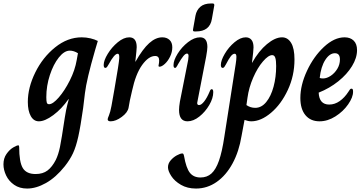

<svg xmlns="http://www.w3.org/2000/svg" viewBox="-146 -692 2103 1111"><path d="M-126 259Q-126 224 -108.5 199Q-91 174 -70 161.5Q-49 149 -40 149Q-35 149 -35 159Q-35 246 -14 280.5Q7 315 60 315Q102 315 129 294.5Q156 274 177 233Q192 202 201 158.5Q210 115 229 -12Q237 -62 243.5 -85.5Q250 -109 252 -118H250Q211 -62 162.5 -26Q114 10 79 10Q49 10 32 -20.5Q15 -51 15 -102Q15 -185 58 -272.5Q101 -360 173 -418Q245 -476 327 -476Q353 -476 378 -470Q403 -464 420 -455L404 -401Q355 -232 345.5 -153Q336 -74 335 -66Q320 40 307 98.5Q294 157 276.5 194.5Q259 232 229 270Q177 335 120 367Q63 399 11 399Q-33 399 -64 377.5Q-95 356 -110.5 323.5Q-126 291 -126 259ZM298 -345 305 -384Q281 -399 258 -399Q226 -399 194.5 -359.5Q163 -320 142.5 -257.5Q122 -195 122 -130Q122 -106 125 -97.5Q128 -89 138 -89Q160 -89 194 -128Q228 -167 258 -226.5Q288 -286 298 -345Z M477 -2Q477 -7 484.5 -24.5Q492 -42 499 -79L516 -175Q543 -329 544 -355V-364Q544 -381 535 -381Q516 -381 483 -320Q479 -312 474 -305.5Q469 -299 464 -299Q454 -299 454 -316Q454 -342 477.5 -380.5Q501 -419 535.5 -447.5Q570 -476 602 -476Q645 -476 645 -419Q645 -407 637 -335H638Q680 -409 717.5 -442.5Q755 -476 793 -476Q819 -476 835 -461Q851 -446 851 -418Q851 -391 838.5 -365Q826 -339 808 -322.5Q790 -306 777 -306Q769 -306 772 -316Q775 -330 775 -342Q775 -368 752 -368Q714 -368 676.5 -316Q639 -264 618 -166Q603 -104 598 -69Q593 -41 558.5 -15.5Q524 10 494 10Q477 10 477 -2Z M971 -522 985 -601Q991 -633 1013 -652.5Q1035 -672 1076 -672H1084Q1095 -672 1094 -661L1080 -582Q1068 -510 988 -510H981Q974 -510 972 -512.5Q970 -515 971 -522ZM890 -56Q890 -74 895 -104L943 -346Q945 -364 945 -368Q945 -382 936 -382Q927 -382 915 -367.5Q903 -353 884 -320Q883 -318 879.5 -311.5Q876 -305 873 -302Q870 -299 867 -299Q858 -299 858 -315Q858 -343 882 -381.5Q906 -420 942 -448Q978 -476 1012 -476Q1054 -476 1054 -420Q1054 -404 1047 -365L997 -107Q995 -99 995 -96Q995 -84 1006 -84Q1019 -84 1035.5 -105Q1052 -126 1067 -162Q1072 -176 1079 -176Q1088 -176 1088 -159Q1088 -124 1065 -84.5Q1042 -45 1007.5 -17.5Q973 10 939 10Q890 10 890 -56Z M826 276Q826 254 841.5 236Q857 218 877 207Q897 196 909 196Q913 196 915 199Q917 202 919 211Q931 280 952.5 307.5Q974 335 1014 335Q1052 335 1077.5 312Q1103 289 1121 238Q1139 187 1152 100L1218 -322Q1222 -347 1222 -363Q1222 -381 1212 -381Q1201 -381 1189.5 -366.5Q1178 -352 1161 -319Q1157 -311 1152.5 -305Q1148 -299 1143 -299Q1132 -299 1132 -316Q1132 -342 1154.5 -380.5Q1177 -419 1211 -447.5Q1245 -476 1276 -476Q1297 -476 1309 -461.5Q1321 -447 1321 -418Q1321 -399 1312 -329H1313Q1351 -397 1398.5 -436.5Q1446 -476 1486 -476Q1519 -476 1538.5 -444Q1558 -412 1558 -348Q1558 -254 1519.5 -171.5Q1481 -89 1422.5 -39.5Q1364 10 1308 10Q1291 10 1269 2L1252 93Q1237 185 1199.5 254Q1162 323 1107.5 361Q1053 399 988 399Q938 399 901 377.5Q864 356 845 326.5Q826 297 826 276ZM1452 -310Q1452 -342 1447 -357.5Q1442 -373 1429 -373Q1407 -373 1375.5 -336.5Q1344 -300 1319 -242.5Q1294 -185 1286 -126L1280 -84Q1303 -68 1331 -68Q1367 -68 1394.5 -101.5Q1422 -135 1437 -190.5Q1452 -246 1452 -310Z M1592 -125Q1592 -200 1630.5 -282.5Q1669 -365 1728.5 -420.5Q1788 -476 1848 -476Q1881 -476 1900.5 -457Q1920 -438 1920 -402Q1920 -357 1891 -309.5Q1862 -262 1811.5 -221.5Q1761 -181 1698 -156Q1701 -87 1759 -87Q1791 -87 1819.5 -107Q1848 -127 1870 -161Q1875 -170 1879 -174.5Q1883 -179 1887 -179Q1893 -179 1895 -175Q1897 -171 1897 -161Q1897 -129 1868.5 -88Q1840 -47 1795 -18.5Q1750 10 1703 10Q1651 10 1621.5 -25.5Q1592 -61 1592 -125ZM1821 -348Q1821 -384 1792 -384Q1761 -384 1736 -345Q1711 -306 1704 -241Q1710 -238 1723 -238Q1745 -238 1768 -253.5Q1791 -269 1806 -294Q1821 -319 1821 -348Z"/></svg>

Font: Charm
Style: Bold
Weight: 700
Designer: Katatrad Aksorn Co.,Ltd.
Foundry: Cadson Demak Co.,Ltd.
Version: Version 1.001